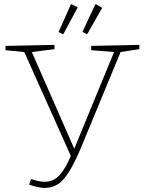

<svg xmlns="http://www.w3.org/2000/svg" viewBox="-20 -913 707 941"><path d="M663 -693V-672L571 -658L374 -182Q332 -83 294 -37.5Q256 8 199 8Q169 8 123 -8L132 -36Q171 -22 198 -22Q242 -22 271.5 -54Q301 -86 327 -149L99 -658L7 -667V-688L247 -693V-672L136 -658L344 -184L539 -658L427 -667V-688ZM361 -877 290 -745 267 -756 328 -893ZM481 -875 407 -745 384 -757 448 -893Z"/></svg>

Font: Bitter Pro ExtraLight
Style: Regular
Weight: 275
Designer: Sol Matas, and Bitter project Authors
Foundry: Sol Matas
Version: Version 1.010